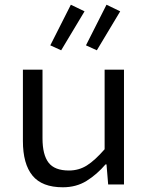

<svg xmlns="http://www.w3.org/2000/svg" viewBox="-20 -781 640 813"><path d="M246 12Q158 12 117.5 -37.5Q77 -87 77 -184V-486H160V-195Q160 -126 185.5 -92.5Q211 -59 272 -59Q314 -59 348 -80.5Q382 -102 423 -149V-486H505V0H438L431 -85H427Q390 -42 346.5 -15Q303 12 246 12ZM239 -568 193 -589 280 -761 338 -733ZM390 -568 344 -589 431 -761 489 -733Z"/></svg>

Font: Source Code Pro
Style: Regular
Weight: 400
Monospace: yes
Designer: Paul D. Hunt, Teo Tuominen
Foundry: Adobe Systems Incorporated
Version: Version 2.030;PS 1.000;hotconv 16.6.51;makeotf.lib2.5.65220